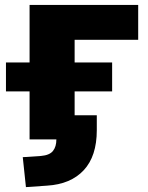

<svg xmlns="http://www.w3.org/2000/svg" viewBox="-20 -559 594 770"><path d="M71.3 71.3 144.5 66.4Q178.7 63.5 192.4 46.4Q206.1 29.3 206.1 0H98.6V-192.4H3.9V-308.6H98.6V-539.1H534.2V-399.4H279.3V-308.6H429.7V-192.4H279.3V-96.7H368.2V-37.1Q368.2 67.4 315.9 123.5Q263.7 179.7 168.9 185.5L84 191.4Z"/></svg>

Font: Min Sans Black
Style: Regular
Weight: 900
Designer: Jinseong-Kim, NotoSansCJK, Nunito
Foundry: Jinseong-Kim
Version: Version 1.000